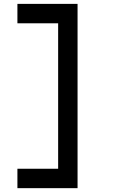

<svg xmlns="http://www.w3.org/2000/svg" viewBox="-20 -875 590 990"><path d="M379.9 -855V95.2H69.8V-4.9H279.8V-754.9H69.8V-855Z"/></svg>

Font: BIZ UDPGothic
Style: Bold
Weight: 700
Designer: TypeBank Co., Ltd.
Foundry: Morisawa Inc.
Version: Version 1.051